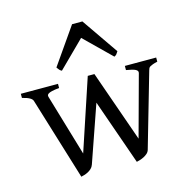

<svg xmlns="http://www.w3.org/2000/svg" viewBox="-107 -821 921 940"><g transform="rotate(-15 353.0 -351.5)"><path d="M695.8 -433.1Q680.7 -429.7 671.9 -426.5Q663.1 -423.3 658 -420.2Q652.8 -417 650.6 -412.8Q648.4 -408.7 647 -402.8L539.1 -28.8Q536.1 -18.1 527.6 -10.5Q519 -2.9 508.8 2.2Q498.5 7.3 488.5 10.3Q478.5 13.2 472.2 14.6L356 -316.4L255.9 -28.8Q252 -17.6 243.9 -10Q235.8 -2.4 226.1 2.7Q216.3 7.8 206.8 10.5Q197.3 13.2 190.9 14.6L63 -402.8Q58.6 -421.9 9.8 -433.1V-454.1H198.2V-433.1Q174.3 -430.7 161.1 -427.5Q147.9 -424.3 142.1 -420.2Q136.2 -416 136 -411.6Q135.7 -407.2 137.2 -402.8L229 -92.8L349.1 -454.1H382.8L509.8 -92.8L594.2 -402.8Q597.2 -414.1 584 -420.9Q570.8 -427.7 537.1 -433.1V-454.1H695.8ZM520.5 -533.2Q514.6 -523.9 511.2 -519.5Q507.8 -515.1 499.5 -511.2L365.7 -642.1L233.4 -511.2Q229.5 -513.2 226.8 -515.1Q224.1 -517.1 221.9 -519.5Q219.7 -522 217.3 -525.4Q214.8 -528.8 211.4 -533.2L340.3 -718.3H392.6Z"/></g></svg>

Font: Noto Serif Devanagari
Style: Bold
Weight: 700
Designer: Monotype Design Team
Foundry: Monotype Imaging Inc.
Version: Version 1.01